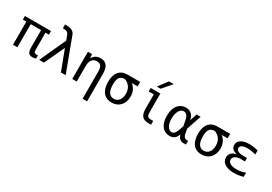

<svg xmlns="http://www.w3.org/2000/svg" viewBox="42 -1968 4732 3340"><g transform="rotate(30 2408.0 -298.5)"><path d="M577.1 6.8V-58.1L575.2 -57.6H573.2H570.3Q570.8 -57.6 563 -56.6Q552.2 -55.2 543 -55.2Q518.1 -55.2 506.3 -70.8Q499.5 -79.1 496.8 -91.1Q494.1 -103 494.1 -121.1V-464.8H563V-537.1H39.1V-464.8H108.9V0H196.8V-464.8H405.8V-130.9Q405.8 -85.9 411.4 -57.6Q417 -29.3 428.2 -13.2Q450.7 19 506.3 19Q524.4 19 543.2 15.9Q562 12.7 577.1 6.8Z M730.5 0 918.9 -404.3 1072.3 0H1167.5L915.5 -674.3Q899.9 -715.8 858.6 -736.3Q817.4 -756.8 751 -758.8L716.8 -759.8V-682.6H740.7Q778.3 -682.6 802.7 -668Q827.1 -653.3 838.9 -621.1L875 -524.4L635.3 0Z M1717.3 208V-338.9Q1717.3 -450.7 1676.3 -505.4Q1635.3 -560.1 1551.3 -560.1Q1495.1 -560.1 1454.1 -535.9Q1413.1 -511.7 1389.2 -464.8L1380.4 -546.9H1299.3V0H1389.2V-309.1Q1389.2 -393.1 1422.9 -437.5Q1456.5 -481.9 1520.5 -481.9Q1575.7 -481.9 1601.3 -447.3Q1627 -412.6 1627 -338.9V208Z M2268.6 -57.6Q2299.3 -91.3 2315.9 -138.4Q2332.5 -185.5 2332.5 -240.7Q2332.5 -377.9 2231.9 -457H2349.6V-546.9H2098.1Q1982.4 -546.9 1922.4 -474.6Q1864.3 -404.8 1864.3 -270.5Q1864.3 -133.8 1925.3 -59.1Q1954.6 -22.9 1997.1 -4.4Q2039.6 14.2 2093.8 14.2Q2148.4 14.2 2192.9 -4.4Q2237.3 -22.9 2268.6 -57.6ZM1959.5 -273.4Q1959.5 -374 1994.1 -417Q2010.7 -437.5 2035.6 -447Q2060.5 -456.5 2094.7 -456.5Q2124 -447.3 2153.3 -424.8Q2237.3 -361.8 2237.3 -243.2Q2237.3 -204.6 2228.5 -171.9Q2219.7 -139.2 2202.1 -114.7Q2183.6 -89.4 2157 -75.7Q2130.4 -62 2096.2 -62Q2028.8 -62 1994.1 -115.2Q1959.5 -168.5 1959.5 -273.4Z M2715.3 -621.1 2874 -804.7H2777.3L2640.1 -621.1ZM2884.3 -72.3H2840.8Q2813.5 -72.3 2797.1 -77.4Q2780.8 -82.5 2771 -95.2Q2761.2 -107.9 2757.6 -130.1Q2753.9 -152.3 2753.9 -189V-546.9H2559.6V-477.1H2662.1V-194.3Q2662.1 -143.6 2672.1 -105Q2682.1 -66.4 2702.1 -43Q2742.2 3.9 2830.1 3.9H2884.3Z M3357.9 -20Q3375 -34.7 3388.2 -55.4Q3401.4 -76.2 3413.6 -104.5Q3422.9 -59.1 3452.6 -30.8Q3484.4 0 3528.8 0H3582.5V-76.2H3539.6Q3524.9 -76.2 3505.4 -98.1Q3496.6 -107.9 3490.5 -120.1Q3484.4 -132.3 3482.4 -143.6L3462.9 -250.5L3563 -546.9H3482.9L3434.6 -403.8Q3420.4 -481 3376 -520.5Q3331.5 -559.1 3264.2 -559.1Q3219.2 -559.1 3179.7 -541.5Q3140.1 -523.9 3110.4 -489.3Q3079.1 -452.6 3061.8 -397.5Q3044.4 -342.3 3044.4 -269.5Q3044.4 -203.1 3059.1 -150.9Q3073.7 -98.6 3102.1 -62Q3129.9 -25.4 3169.4 -6.6Q3209 12.2 3258.3 12.2Q3320.3 12.2 3357.9 -20ZM3176.3 -113.8Q3159.2 -140.6 3149.2 -179.4Q3139.2 -218.3 3139.2 -267.1Q3139.2 -314.9 3148.7 -356.9Q3158.2 -398.9 3176.8 -429.2Q3193.8 -456.5 3215.6 -470.2Q3237.3 -483.9 3261.7 -483.9Q3296.9 -483.9 3322.8 -457.5Q3352.1 -426.8 3362.8 -367.2L3384.3 -254.4L3354.5 -166Q3336.9 -114.3 3312.3 -88.1Q3287.6 -62 3256.3 -62Q3234.4 -62 3213.4 -75.2Q3192.4 -88.4 3176.3 -113.8Z M4074.7 -57.6Q4105.5 -91.3 4122.1 -138.4Q4138.7 -185.5 4138.7 -240.7Q4138.7 -377.9 4038.1 -457H4155.8V-546.9H3904.3Q3788.6 -546.9 3728.5 -474.6Q3670.4 -404.8 3670.4 -270.5Q3670.4 -133.8 3731.4 -59.1Q3760.7 -22.9 3803.2 -4.4Q3845.7 14.2 3899.9 14.2Q3954.6 14.2 3999 -4.4Q4043.5 -22.9 4074.7 -57.6ZM3765.6 -273.4Q3765.6 -374 3800.3 -417Q3816.9 -437.5 3841.8 -447Q3866.7 -456.5 3900.9 -456.5Q3930.2 -447.3 3959.5 -424.8Q4043.5 -361.8 4043.5 -243.2Q4043.5 -204.6 4034.7 -171.9Q4025.9 -139.2 4008.3 -114.7Q3989.7 -89.4 3963.1 -75.7Q3936.5 -62 3902.3 -62Q3835 -62 3800.3 -115.2Q3765.6 -168.5 3765.6 -273.4Z M4733.9 -16.6V-101.1Q4656.2 -67.4 4559.6 -67.4Q4475.6 -67.4 4430.9 -92.8Q4386.2 -118.2 4386.2 -163.1Q4386.2 -207.5 4427.2 -233.4Q4468.8 -259.8 4541.5 -259.8H4619.1V-330.1H4538.1Q4473.1 -330.1 4437.5 -350.6Q4401.9 -371.1 4401.9 -405.3Q4401.9 -439.9 4438.7 -460.2Q4475.6 -480.5 4543.5 -480.5Q4615.2 -480.5 4713.9 -455.1V-536.6Q4611.3 -560.1 4534.2 -560.1Q4431.6 -560.1 4372.1 -521.5Q4342.8 -502.4 4327.6 -476.3Q4312.5 -450.2 4312.5 -418Q4312.5 -371.1 4343.8 -339.8Q4375 -308.6 4433.6 -296.4Q4368.2 -284.2 4334 -250Q4296.9 -213.9 4296.9 -156.7Q4296.9 -118.2 4314 -87.2Q4331.1 -56.2 4364.3 -34.7Q4432.1 10.7 4552.7 10.7Q4597.7 10.7 4641.6 3.9Q4685.5 -2.9 4733.9 -16.6Z"/></g></svg>

Font: Hack Dev
Style: Regular
Weight: 400
Designer: Christopher Simpkins
Foundry: Christopher Simpkins
Version: Version 2.0315